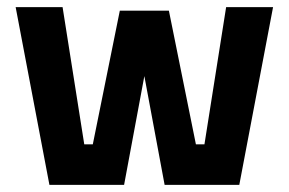

<svg xmlns="http://www.w3.org/2000/svg" viewBox="-20 -520 812 540"><path d="M119 0H329L386 -306L443 0H653L748 -500H616L555 -114H531L455 -490H317L241 -114H217L156 -500H24Z"/></svg>

Font: RazerF5
Style: Bold
Weight: 700
Foundry: Razer Inc.
Version: Version 2